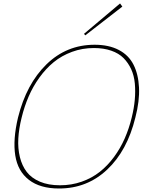

<svg xmlns="http://www.w3.org/2000/svg" viewBox="-20 -1078 826 1108"><path d="M740.2 -399.9Q753.4 -453.1 757.8 -502Q762.2 -550.8 758.1 -596.2Q753.9 -641.6 737.1 -678.5Q720.2 -715.3 692.9 -742.9Q665.5 -770.5 621.8 -785.6Q578.1 -800.8 522 -800.8Q455.1 -800.8 395.5 -778.8Q335.9 -756.8 290.3 -719.5Q244.6 -682.1 207.5 -630.6Q170.4 -579.1 145.5 -521.5Q120.6 -463.9 105 -399.9Q88.9 -335.4 85.7 -278.6Q82.5 -221.7 94.7 -171.6Q106.9 -121.6 134.3 -85.9Q161.6 -50.3 210.4 -29.5Q259.3 -8.8 326.2 -8.8Q392.6 -8.8 451.4 -29.5Q510.3 -50.3 555.7 -86.2Q601.1 -122.1 637.9 -172.1Q674.8 -222.2 699.7 -279.1Q724.6 -335.9 740.2 -399.9ZM761.2 -399.9Q714.4 -208.5 598.6 -99.4Q482.9 9.8 320.8 9.8Q211.4 9.8 147 -40Q82.5 -89.8 68.1 -180.9Q53.7 -272 84 -399.9Q132.3 -593.8 248.3 -706.8Q364.3 -819.8 525.9 -819.8Q607.9 -819.8 665 -790Q722.2 -760.3 750.2 -705.3Q778.3 -650.4 782.2 -573Q786.1 -495.6 761.2 -399.9ZM672.9 -1058.1 686 -1040 472.2 -874 464.8 -882.8Z"/></svg>

Font: Sinkin Sans 100 Thin Italic
Style: Regular
Weight: 100
Italic angle: -112°
Designer: Keith Bates
Foundry: K-Type
Version: Sinkin Sans (version 1.0)  by Keith Bates   •   © 2014   www